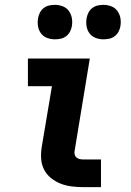

<svg xmlns="http://www.w3.org/2000/svg" viewBox="-20 -771 540 791"><path d="M324 0Q300 0 275.5 -3Q251 -6 229.5 -14.5Q208 -23 190 -37.5Q172 -52 161.5 -72.5Q151 -93 149.5 -117.5Q148 -142 152 -166L194 -416H95V-530H350L287 -147Q286 -140 288 -133Q290 -126 296 -121.5Q302 -117 309 -115.5Q316 -114 324 -114H396V0ZM406 -609Q389 -609 373.5 -615Q358 -621 348.5 -634Q339 -647 336.5 -663.5Q334 -680 337 -697Q339 -709 345 -720Q351 -731 361 -738.5Q371 -746 383 -748.5Q395 -751 406 -751Q423 -751 438.5 -745Q454 -739 463.5 -726Q473 -713 476 -696.5Q479 -680 476 -663Q474 -651 468 -640Q462 -629 452 -621.5Q442 -614 430 -611.5Q418 -609 406 -609ZM206 -609Q189 -609 173.5 -615Q158 -621 148.5 -634Q139 -647 136.5 -663.5Q134 -680 137 -697Q139 -709 145 -720Q151 -731 161 -738.5Q171 -746 183 -748.5Q195 -751 206 -751Q223 -751 238.5 -745Q254 -739 263.5 -726Q273 -713 276 -696.5Q279 -680 276 -663Q274 -651 268 -640Q262 -629 252 -621.5Q242 -614 230 -611.5Q218 -609 206 -609Z"/></svg>

Font: Iosevka Curly Slab HvObl
Style: Regular
Weight: 900
Italic angle: -9°
Monospace: yes
Designer: Belleve Invis
Foundry: Belleve Invis
Version: Version 11.1.0; ttfautohint (v1.8.3)